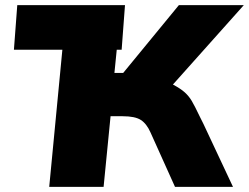

<svg xmlns="http://www.w3.org/2000/svg" viewBox="-20 -725 966 745"><path d="M756 -271 769 -245 884 0H659L564 -211Q549 -245 526.5 -259.5Q504 -274 456 -274H409L382 0H171L222 -532H34L47 -705H465L452 -532H433L424 -442H458L674 -705H926L651 -397Q681 -381 697 -366.5Q713 -352 724 -333.5Q735 -315 756 -271Z"/></svg>

Font: Nunito Sans Heavy Heavy
Style: Italic
Weight: 400
Italic angle: -4.541°
Designer: Vernon Adams
Foundry: Vernon Adams
Version: Version 2.002